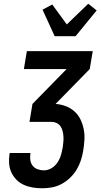

<svg xmlns="http://www.w3.org/2000/svg" viewBox="-20 -1009 540 1029"><path d="M207 0Q181 0 156 -4Q131 -8 108.5 -18Q86 -28 69 -45Q52 -62 41.5 -84Q31 -106 29 -131.5Q27 -157 31 -183L32 -189H143V-186Q140 -168 142.5 -151Q145 -134 155 -121Q165 -108 181.5 -102Q198 -96 215 -96Q229 -96 242.5 -101Q256 -106 267.5 -115.5Q279 -125 287.5 -137.5Q296 -150 301.5 -163.5Q307 -177 310 -190.5Q313 -204 316 -218Q318 -233 319.5 -248Q321 -263 320 -278Q319 -293 315.5 -307Q312 -321 304 -332.5Q296 -344 283 -350Q270 -356 255 -356H138L154 -452L337 -639H108L124 -735H477L461 -639L278 -452Q306 -450 332.5 -440Q359 -430 379 -412Q399 -394 411 -369.5Q423 -345 428.5 -317.5Q434 -290 432.5 -261Q431 -232 426 -202Q422 -176 413.5 -150Q405 -124 391 -100.5Q377 -77 356.5 -57Q336 -37 311 -23.5Q286 -10 259.5 -5Q233 0 207 0ZM273 -815 208 -957 260 -985 338 -878 453 -989 498 -953 385 -815Z"/></svg>

Font: Iosevka Custom
Style: Bold Italic
Weight: 700
Italic angle: -9°
Designer: Belleve Invis
Foundry: Belleve Invis
Version: Version 30.3.1; ttfautohint (v1.8.3)